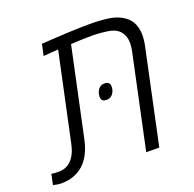

<svg xmlns="http://www.w3.org/2000/svg" viewBox="-147 -758 887 878"><g transform="rotate(-20 296.0 -319.5)"><path d="M4.9 1Q-8.8 1 -32.2 -4.9L-21.5 -55.7Q-5.9 -53.2 13.7 -53.2Q59.6 -53.2 85.9 -90.8Q103 -114.3 111.3 -154.8L202.1 -579.6Q183.6 -578.1 165.8 -576.9Q147.9 -575.7 129.4 -574.2L141.6 -629.4Q214.8 -634.3 274.7 -637Q334.5 -639.6 380.9 -639.6Q430.2 -639.6 471.7 -633.3Q513.2 -627 543.5 -605Q566.9 -587.9 576.9 -563.2Q586.9 -538.6 586.9 -510.7Q586.9 -485.8 580.6 -456.5L483.4 0H419.9L517.1 -456.1Q521.5 -477.1 521.5 -495.6Q521.5 -512.7 517.1 -525.4Q512.7 -538.1 505.4 -548.3Q487.3 -573.2 447.3 -579.6Q407.2 -585.9 367.7 -585.9Q346.7 -585.9 321.3 -585.2Q295.9 -584.5 266.1 -582.5L174.8 -154.8Q142.1 1 4.9 1ZM331.5 -287.1Q306.2 -287.1 306.2 -310.1Q306.2 -330.1 316.9 -345.7Q327.6 -361.3 347.7 -361.3Q374 -361.3 374 -336.9Q374 -316.4 362.8 -301.8Q351.6 -287.1 331.5 -287.1Z"/></g></svg>

Font: Open Sans Light
Style: Italic
Weight: 300
Italic angle: -12°
Designer: Monotype Design Team
Foundry: Monotype Imaging Inc.
Version: Version 3.003; ttfautohint (v1.8.4)